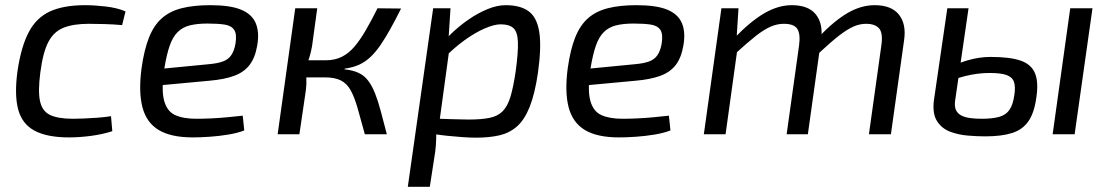

<svg xmlns="http://www.w3.org/2000/svg" viewBox="-20 -519 4293 742"><path d="M309 -499Q344 -499 388 -494Q432 -489 465 -475L452 -422Q419 -425 383 -426Q347 -427 323 -427Q264 -427 226 -412Q188 -397 167 -357Q146 -317 136 -240Q126 -165 135 -126.5Q144 -88 175 -74Q206 -60 262 -60Q278 -60 303 -61Q328 -62 356 -64Q384 -66 409 -70L414 -12Q377 0 332.5 6Q288 12 247 12Q162 12 113.5 -14Q65 -40 50 -97Q35 -154 48 -247Q62 -340 91.5 -395.5Q121 -451 173.5 -475Q226 -499 309 -499Z M793 -499Q870 -499 912 -481.5Q954 -464 968.5 -429Q983 -394 974 -343Q966 -296 944.5 -268Q923 -240 885 -226Q847 -212 789 -207L552 -185L561 -249L788 -271Q821 -274 841.5 -281.5Q862 -289 873.5 -305.5Q885 -322 890 -350Q896 -387 885 -403.5Q874 -420 848 -424Q822 -428 782 -428Q742 -428 714 -421Q686 -414 667 -395.5Q648 -377 636 -343Q624 -309 615 -254Q603 -173 614 -131Q625 -89 656.5 -74.5Q688 -60 739 -60Q766 -60 797.5 -61.5Q829 -63 860 -66Q891 -69 918 -72L924 -15Q899 -5 863 1Q827 7 790.5 9.5Q754 12 725 12Q641 12 593.5 -16.5Q546 -45 530.5 -104.5Q515 -164 527 -255Q537 -327 556 -374.5Q575 -422 606 -449Q637 -476 683 -487.5Q729 -499 793 -499Z M1530 -486Q1508 -442 1488.5 -407Q1469 -372 1450.5 -345Q1432 -318 1412 -299Q1392 -280 1368 -269Q1344 -258 1313 -254L1311 -251Q1343 -248 1365.5 -237.5Q1388 -227 1403 -207Q1418 -187 1429.5 -158Q1441 -129 1451.5 -89.5Q1462 -50 1475 0H1390Q1374 -59 1362 -101Q1350 -143 1335.5 -169.5Q1321 -196 1297.5 -208Q1274 -220 1235 -220L1238 -286Q1274 -286 1301 -299.5Q1328 -313 1350 -339Q1372 -365 1393.5 -402Q1415 -439 1439 -487ZM1206 -487 1186 -341Q1182 -318 1175.5 -297Q1169 -276 1161 -253Q1163 -234 1164 -214.5Q1165 -195 1162 -170L1137 0H1053L1121 -487ZM1272 -286 1264 -220H1144L1153 -286Z M1934 -499Q1991 -499 2023 -475.5Q2055 -452 2064 -395.5Q2073 -339 2059 -238Q2047 -156 2027 -106Q2007 -56 1978 -30.5Q1949 -5 1910 4Q1871 13 1821 13Q1796 13 1768 11Q1740 9 1710.5 6Q1681 3 1653 -1.5Q1625 -6 1601 -11L1625 -62Q1680 -60 1723.5 -58.5Q1767 -57 1790 -57Q1840 -57 1872 -63.5Q1904 -70 1923 -89.5Q1942 -109 1953 -146Q1964 -183 1973 -244Q1983 -318 1981.5 -357Q1980 -396 1964 -410.5Q1948 -425 1915 -425Q1890 -425 1853 -409Q1816 -393 1774.5 -363Q1733 -333 1691 -290L1674 -330Q1693 -359 1723.5 -388.5Q1754 -418 1790 -443Q1826 -468 1863.5 -483.5Q1901 -499 1934 -499ZM1721 -487 1714 -377 1722 -369 1675 -25 1666 -8Q1666 18 1664.5 41.5Q1663 65 1658 93L1641 203H1556L1654 -487Z M2440 -499Q2517 -499 2559 -481.5Q2601 -464 2615.5 -429Q2630 -394 2621 -343Q2613 -296 2591.5 -268Q2570 -240 2532 -226Q2494 -212 2436 -207L2199 -185L2208 -249L2435 -271Q2468 -274 2488.5 -281.5Q2509 -289 2520.5 -305.5Q2532 -322 2537 -350Q2543 -387 2532 -403.5Q2521 -420 2495 -424Q2469 -428 2429 -428Q2389 -428 2361 -421Q2333 -414 2314 -395.5Q2295 -377 2283 -343Q2271 -309 2262 -254Q2250 -173 2261 -131Q2272 -89 2303.5 -74.5Q2335 -60 2386 -60Q2413 -60 2444.5 -61.5Q2476 -63 2507 -66Q2538 -69 2565 -72L2571 -15Q2546 -5 2510 1Q2474 7 2437.5 9.5Q2401 12 2372 12Q2288 12 2240.5 -16.5Q2193 -45 2177.5 -104.5Q2162 -164 2174 -255Q2184 -327 2203 -374.5Q2222 -422 2253 -449Q2284 -476 2330 -487.5Q2376 -499 2440 -499Z M2834 -487 2826 -361 2832 -346 2784 0H2700L2768 -487ZM3040 -499Q3105 -499 3133.5 -462.5Q3162 -426 3153 -364L3102 0H3020L3068 -343Q3074 -387 3061.5 -407Q3049 -427 3009 -427Q2983 -427 2957 -415.5Q2931 -404 2899.5 -379Q2868 -354 2822 -312L2820 -374Q2882 -438 2935 -468.5Q2988 -499 3040 -499ZM3360 -499Q3425 -499 3454 -462.5Q3483 -426 3474 -364L3423 0H3338L3386 -343Q3393 -391 3377.5 -409Q3362 -427 3327 -427Q3302 -427 3277.5 -416Q3253 -405 3221.5 -380.5Q3190 -356 3144 -313L3142 -374Q3204 -439 3256 -469Q3308 -499 3360 -499Z M3723 -487 3671 -129Q3668 -106 3675 -92.5Q3682 -79 3696.5 -72Q3711 -65 3731 -62.5Q3751 -60 3773 -60Q3816 -60 3842 -67.5Q3868 -75 3881.5 -95Q3895 -115 3900 -152Q3905 -184 3898.5 -202.5Q3892 -221 3870 -229Q3848 -237 3804 -237Q3758 -237 3710 -225Q3662 -213 3615 -190L3624 -245Q3670 -271 3716.5 -285Q3763 -299 3808 -299Q3884 -299 3925 -284.5Q3966 -270 3980 -235.5Q3994 -201 3985 -142Q3977 -83 3954.5 -50.5Q3932 -18 3891.5 -5Q3851 8 3787 8Q3757 8 3720.5 5Q3684 2 3652 -10Q3620 -22 3601.5 -50.5Q3583 -79 3589 -130L3641 -487ZM4202 -487 4133 0H4048L4116 -487Z"/></svg>

Font: Exo 2
Style: Italic
Weight: 400
Italic angle: -8°
Designer: Natanael Gama
Foundry: Natanael Gama
Version: Version 2.010